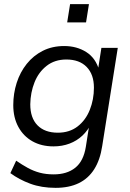

<svg xmlns="http://www.w3.org/2000/svg" viewBox="-20 -717 626 926"><path d="M248 189Q180 189 126 169Q72 149 30 118L58 58Q87 78 114.5 93Q142 108 172 116Q202 124 239 124Q303 124 343 92Q383 60 394 -9L412 -124L421 -123Q404 -88 377.5 -63Q351 -38 315.5 -24.5Q280 -11 238 -11Q180 -11 136.5 -35.5Q93 -60 68.5 -105Q44 -150 44 -210Q44 -266 60.5 -317.5Q77 -369 109 -409Q141 -449 186.5 -472Q232 -495 290 -495Q350 -495 396 -466Q442 -437 459 -376L452 -377L469 -486H548L473 -13Q463 54 434.5 99Q406 144 359.5 166.5Q313 189 248 189ZM259 -77Q315 -77 354 -107Q393 -137 413 -187Q433 -237 433 -294Q433 -358 398 -394Q363 -430 300 -430Q244 -430 205 -399.5Q166 -369 146.5 -320Q127 -271 126 -214Q126 -148 161 -112.5Q196 -77 259 -77ZM304 -609 318 -697H409L395 -609Z"/></svg>

Font: Nunito Sans 12pt
Style: Italic
Weight: 400
Italic angle: -9°
Designer: Vernon Adams
Foundry: Vernon Adams
Version: Version 3.101;gftools[0.9.27]